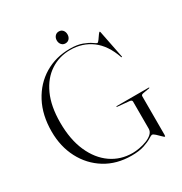

<svg xmlns="http://www.w3.org/2000/svg" viewBox="-192 -970 1058 1119"><g transform="rotate(-30 337.0 -410.0)"><path d="M596.5 -0.5Q596.5 7 595.5 9Q594.5 11 593.5 11Q589.5 11 578 -0.8Q566.5 -12.5 553.5 -24.5Q540.5 -36.5 532.5 -36.5Q527.5 -36.5 509 -24.8Q490.5 -13 456.5 -1.5Q422.5 10 370.5 10Q270.5 10 195.2 -36.5Q120 -83 78 -163.2Q36 -243.5 36 -344.5Q36 -455 79.5 -537.2Q123 -619.5 198.2 -664.8Q273.5 -710 369 -710Q418.5 -710 451.8 -697.2Q485 -684.5 503 -671.5Q521 -658.5 525 -658.5Q530.5 -658.5 539.5 -671.2Q548.5 -684 557.2 -696.5Q566 -709 569 -709Q571.5 -709 572.5 -704.5L609 -521Q609.5 -517 608.5 -516Q606.5 -514.5 604 -518.5Q571.5 -612.5 510 -657.8Q448.5 -703 367 -703Q293 -703 233.8 -664.2Q174.5 -625.5 140 -550Q105.5 -474.5 105.5 -364.5Q105.5 -251 141.5 -169.5Q177.5 -88 240.2 -44.2Q303 -0.5 383.5 -0.5Q403.5 -0.5 429.2 -5Q455 -9.5 479 -18.8Q503 -28 518.8 -42.5Q534.5 -57 534.5 -77V-259Q534.5 -270 518.5 -271.5L439.5 -279Q435.5 -279.5 435.5 -281.5Q435.5 -284 439.5 -284H653.5Q657 -284 657 -281.5Q657 -280 653 -279L610 -271.5Q596.5 -269 596.5 -259ZM363.5 -749.5Q347.5 -749.5 337.5 -761Q327.5 -772.5 327.5 -789.5Q327.5 -806.5 337.5 -818Q347.5 -829.5 363.5 -829.5Q380 -829.5 389.8 -818Q399.5 -806.5 399.5 -789.5Q399.5 -772.5 389.8 -761Q380 -749.5 363.5 -749.5Z"/></g></svg>

Font: Fraunces 144pt S000 Light
Style: Regular
Weight: 300
Version: Version 1.000; ttfautohint (v1.8.3)